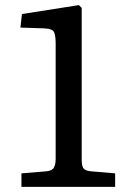

<svg xmlns="http://www.w3.org/2000/svg" viewBox="-20 -732 506 752"><path d="M64 0V-53L161 -61Q184 -63 191 -75.5Q198 -88 198 -110V-562Q198 -591 192 -605.5Q186 -620 150 -621L60 -624L66 -677L289 -712L300 -701V-107Q300 -81 307.5 -72Q315 -63 337 -61L431 -53V0Z"/></svg>

Font: Literata 7pt
Style: Regular
Weight: 400
Designer: Latin by Veronika Burian and Jose Scaglione. Greek by Irene Vlachou. Cyrillic by Vera Evstafieva.
Foundry: TypeTogether
Version: Version 3.002